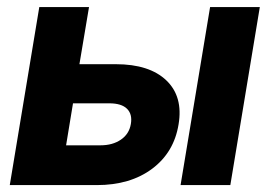

<svg xmlns="http://www.w3.org/2000/svg" viewBox="-20 -536 781 556"><path d="M210 -350.1H315.4Q412.6 -350.1 461.7 -303.2Q510.7 -256.3 497.1 -175.8Q483.9 -94.7 420.7 -47.4Q357.4 0 260.3 0H8.3L93.8 -515.6H237.8ZM191.4 -236.8 171.4 -115.2H271Q306.2 -115.2 330.1 -131.6Q354 -147.9 358.9 -176.8Q363.8 -205.1 347.9 -220.9Q332 -236.8 296.4 -236.8ZM502.9 0 588.4 -515.6H732.4L647 0Z"/></svg>

Font: Inter Display
Style: Bold Italic
Weight: 700
Italic angle: -9.39999°
Designer: Rasmus Andersson
Foundry: rsms
Version: Version 4.000;git-a52131595